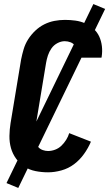

<svg xmlns="http://www.w3.org/2000/svg" viewBox="-20 -841 540 946"><path d="M217 8Q185 8 155 2Q125 -4 101 -19.5Q77 -35 59.5 -59Q42 -83 34 -111.5Q26 -140 26.5 -171.5Q27 -203 32 -234L84 -548Q89 -573 96.5 -598.5Q104 -624 118.5 -647Q133 -670 153.5 -689.5Q174 -709 198 -721Q222 -733 248 -738Q274 -743 300 -743Q326 -743 351.5 -739.5Q377 -736 399.5 -726Q422 -716 440.5 -699.5Q459 -683 469 -661Q479 -639 482 -613.5Q485 -588 481 -562L480 -557H357V-559Q360 -574 358 -589Q356 -604 349 -615.5Q342 -627 328 -632.5Q314 -638 299 -638Q281 -638 263 -628.5Q245 -619 233.5 -602.5Q222 -586 216 -567.5Q210 -549 207 -531L155 -217Q152 -203 151 -189.5Q150 -176 151.5 -162.5Q153 -149 157 -137Q161 -125 169.5 -115.5Q178 -106 191 -101.5Q204 -97 217 -97Q234 -97 251.5 -103.5Q269 -110 282.5 -123Q296 -136 306 -152Q316 -168 321 -185L428 -143Q415 -112 394 -82.5Q373 -53 345 -32Q317 -11 283 -1.5Q249 8 217 8ZM70 85 12 61 440 -821 498 -797Z"/></svg>

Font: Iosevka SS18 Extrabold
Style: Italic
Weight: 800
Italic angle: -9°
Monospace: yes
Designer: Belleve Invis
Foundry: Belleve Invis
Version: Version 25.1.1; ttfautohint (v1.8.4)